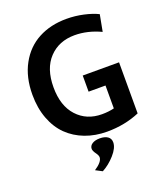

<svg xmlns="http://www.w3.org/2000/svg" viewBox="-166 -819 983 1152"><g transform="rotate(-20 326.0 -243.0)"><path d="M401.9 -99.1Q445.3 -99.1 480 -107.9V-253.9H372.1V-356.9H604V-30.8Q508.8 9.8 396 9.8Q320.3 9.8 256.6 -14.4Q192.9 -38.6 146.7 -83.7Q100.6 -128.9 74.7 -197.5Q48.8 -266.1 48.8 -351.1Q48.8 -463.4 93.8 -545.4Q138.7 -627.4 216.6 -668.7Q294.4 -710 396 -710Q450.7 -710 503.9 -698.2Q557.1 -686.5 594.2 -668L574.2 -562Q490.7 -601.1 408.2 -601.1Q307.6 -601.1 245.4 -535.4Q183.1 -469.7 183.1 -350.1Q183.1 -231.4 243.9 -165.3Q304.7 -99.1 401.9 -99.1ZM299.8 138.2Q299.8 126 285.9 107.2Q272 88.4 272 75.2Q272 55.7 290.3 43.9Q308.6 32.2 338.9 32.2Q370.1 32.2 388.7 44.9Q407.2 57.6 407.2 82Q407.2 117.2 369.9 159.2Q332.5 201.2 289.1 224.1L247.1 202.1Q299.8 167.5 299.8 138.2Z"/></g></svg>

Font: LT Hoop SemBd
Style: Regular
Weight: 600
Designer: Daniel Lyons
Foundry: LyonsType
Version: Version 1.000